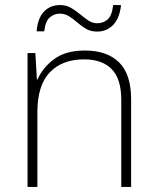

<svg xmlns="http://www.w3.org/2000/svg" viewBox="-20 -740 622 760"><path d="M316 -540Q404 -540 451.5 -493Q499 -446 499 -347V0H460V-345Q460 -428 422 -466.5Q384 -505 313 -505Q226 -505 177 -453.5Q128 -402 128 -297V0H89V-530H120L126 -426H129Q148 -471 193.5 -505.5Q239 -540 316 -540ZM125 -616Q129 -667 153.5 -693.5Q178 -720 218 -720Q242 -720 261 -709Q280 -698 296.5 -684Q313 -670 329.5 -659Q346 -648 365 -648Q388 -648 405.5 -662.5Q423 -677 428 -720H459Q454 -669 428.5 -642Q403 -615 364 -615Q339 -615 320.5 -626Q302 -637 286 -651Q270 -665 253.5 -675.5Q237 -686 216 -686Q195 -686 177.5 -671.5Q160 -657 155 -616Z"/></svg>

Font: Noto Sans Lao Looped ExtraLight
Style: Regular
Weight: 200
Designer: Mark Frömberg, Ben Mitchell
Foundry: The Fontpad Ltd
Version: Version 1.002; ttfautohint (v1.8.4.7-5d5b)